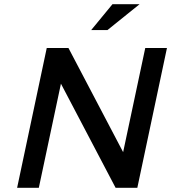

<svg xmlns="http://www.w3.org/2000/svg" viewBox="-20 -900 820 920"><path d="M204 -670 62 0H166L272 -499L534 0H638L780 -670H676L570 -171L308 -670ZM417 -756H495L649 -880H519Z"/></svg>

Font: LT Wave Text Medium Italic
Style: Regular
Weight: 500
Designer: Daniel Lyons
Version: Version 2.5 (Glyphs App)